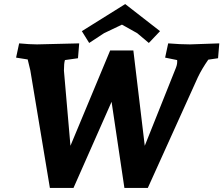

<svg xmlns="http://www.w3.org/2000/svg" viewBox="-20 -923 1097 943"><path d="M1051 -637 1003 -630Q971 -584 952 -544L706 0H591L528 -423L341 0H225L129 -577L116 -631L59 -640L74 -710Q126 -705 162 -705L369 -710L363 -637L299 -628Q294 -613 294 -576L326 -207L521 -675H635L691 -207L844 -590Q852 -610 850 -628L791 -640L806 -710Q867 -705 913 -705L1057 -710ZM595 -903 766 -770 711 -712 654 -760 579 -802 491 -760 418 -712 382 -770Z"/></svg>

Font: Andada SC
Style: Bold Italic
Weight: 700
Italic angle: -8.29999°
Designer: Carolina Giovagnoli
Foundry: Carolina Giovagnoli
Version: Version 1.003